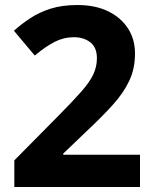

<svg xmlns="http://www.w3.org/2000/svg" viewBox="-20 -744 621 764"><path d="M37 0V-105.9L216.1 -287Q270.7 -342.2 303.4 -379.4Q336.2 -416.5 350.9 -447.2Q365.6 -477.9 365.6 -512.5Q365.6 -555.1 339.5 -575.5Q313.3 -595.9 274.4 -595.9Q233.4 -595.9 197.2 -577.3Q161.1 -558.7 118.3 -523L35.3 -621.7Q65.7 -648.7 101 -672Q136.4 -695.3 181.7 -709.6Q226.9 -724 287.8 -724Q358.5 -724 409.5 -699.5Q460.6 -674.9 488.9 -631.5Q517.2 -588.1 517.2 -530.9Q517.2 -471.3 494.5 -422.8Q471.8 -374.3 428.1 -326Q384.4 -277.7 321.4 -218.8L231.6 -132.8V-128.2H537.1V0Z"/></svg>

Font: Noto Sans Symbols
Style: Regular
Weight: 400
Designer: Monotype Design Team
Foundry: Monotype Imaging Inc.
Version: Version 2.002